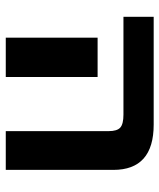

<svg xmlns="http://www.w3.org/2000/svg" viewBox="38 -602 565 682"><g transform="rotate(90 321.0 -260.5)"><path d="M39.1 -416V-523.4H421.9Q583 -523.4 583 -379.9V2H445.3V-363.3Q445.3 -393.6 432.6 -404.8Q419.9 -416 386.7 -416ZM252.9 -324.2V-132.8V2H113.3V-132.8V-324.2Z"/></g></svg>

Font: Gen Shin Gothic Bold
Style: Bold
Weight: 700
Designer: [Source Han Sans]
Ryoko NISHIZUKA  (kana & ideographs); Paul D. Hunt (Latin, Greek & Cyrillic); Wenlong ZHANG  (bopomofo
Version: Version 1.002.20150607